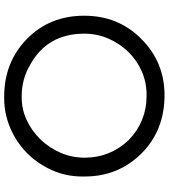

<svg xmlns="http://www.w3.org/2000/svg" viewBox="34 -804 790 898"><g transform="rotate(-90 429.0 -355.0)"><path d="M432.5 19.5Q269.5 19.5 161.5 -87Q52.5 -196 52.5 -353.5V-365.5Q52.5 -440.5 82 -506.8Q111.5 -573 161.5 -623Q211.5 -673 278.8 -701.8Q346 -730.5 419.5 -730.5H426Q586.5 -730.5 695.5 -624.5Q804.5 -518 804.5 -356Q804.5 -197 696.5 -89.5Q588 19.5 432.5 19.5ZM573 -610Q507.5 -648.5 428.5 -648.5H422Q365.5 -648.5 315 -624.5Q264.5 -600.5 225.8 -560.5Q187 -520.5 163.8 -467.2Q140.5 -414 140.5 -353.5Q140.5 -235 223.5 -147.5Q310 -64.5 428.5 -64.5H435Q493 -64.5 544.8 -87.2Q596.5 -110 635.2 -149.8Q674 -189.5 697.2 -242.5Q720.5 -295.5 720.5 -356Q720.5 -530 573 -610Z"/></g></svg>

Font: MM Phetkon
Style: Regular
Weight: 400
Designer: Khon Soe Zaw Thu
Version: Version 1.00 July 15, 2016, initial release